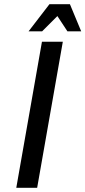

<svg xmlns="http://www.w3.org/2000/svg" viewBox="-20 -900 409 920"><path d="M58 0 181 -700H281L158 0ZM117 -750 217 -880H315L369 -750H303L255 -823L182 -750Z"/></svg>

Font: Cuprum Medium
Style: Italic
Weight: 500
Italic angle: -10°
Version: Version 3.000